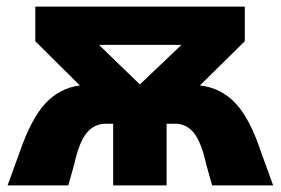

<svg xmlns="http://www.w3.org/2000/svg" viewBox="-20 -562 851 582"><path d="M808 0H623L605 -64Q590 -132 567.5 -159.5Q545 -187 510 -187H485V0H323V-187H301Q266 -187 243 -159.5Q220 -132 205 -64L187 0H3L40 -102Q75 -203 118 -249Q161 -295 222 -303L87 -437V-542H722V-437L586 -303Q649 -296 693 -250Q737 -204 771 -102ZM280 -426 404 -306 530 -426Z"/></svg>

Font: CMG Sans ExtraBold
Style: Regular
Weight: 800
Designer: Julieta Ulanovsky
Foundry: Julieta Ulanovsky
Version: Version 7.200